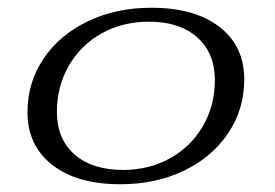

<svg xmlns="http://www.w3.org/2000/svg" viewBox="-20 -466 711 496"><path d="M51 -176Q51 -253 92.5 -314.5Q134 -376 207 -411Q280 -446 371 -446Q483 -446 547 -396.5Q611 -347 611 -261Q611 -184 569.5 -122Q528 -60 455 -25Q382 10 291 10Q179 10 115 -40Q51 -90 51 -176ZM535 -259Q535 -329 489.5 -369.5Q444 -410 365 -410Q297 -410 243 -380Q189 -350 158 -296.5Q127 -243 127 -177Q127 -107 172.5 -67Q218 -27 298 -27Q365 -27 419 -57Q473 -87 504 -140Q535 -193 535 -259Z"/></svg>

Font: Fahkwang Light
Style: Italic
Weight: 300
Italic angle: -10°
Version: Version 1.000; ttfautohint (v1.6)